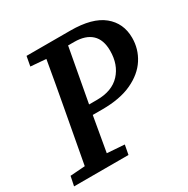

<svg xmlns="http://www.w3.org/2000/svg" viewBox="-158 -798 911 932"><g transform="rotate(-30 297.5 -332.0)"><path d="M346 -607H312L257 -308H301Q386 -308 431 -356.5Q476 -405 476 -483Q476 -545 442.5 -576Q409 -607 346 -607ZM102 -610 112 -664H357Q480 -664 540 -615Q600 -566 600 -484Q600 -421 566.5 -369Q533 -317 466.5 -286Q400 -255 301 -255H247Q239 -206 230 -157.5Q221 -109 213 -60L310 -53L300 0H-5L6 -53L89 -59L144 -357Q155 -419 166.5 -480.5Q178 -542 188 -603Z"/></g></svg>

Font: Source Serif 4 SmText Semibold
Style: Italic
Weight: 600
Italic angle: -12°
Designer: Frank Grießhammer
Foundry: Adobe
Version: Version 4.005;hotconv 1.1.0;makeotfexe 2.6.0